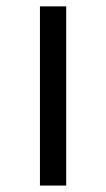

<svg xmlns="http://www.w3.org/2000/svg" viewBox="-20 -576 330 596"><path d="M104 0V-556.2H185.5V0Z"/></svg>

Font: HaufeMerriweatherSansLt
Style: Regular
Weight: 300
Designer: Eben Sorkin
Foundry: Eben Sorkin
Version: Version 1.56